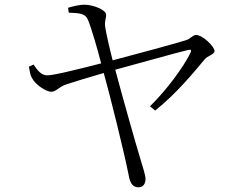

<svg xmlns="http://www.w3.org/2000/svg" viewBox="-20 -766 1040 818"><path d="M273 -712C320 -710 342 -709 354 -683C368 -652 397 -551 411 -496C310 -470 200 -443 179 -445C153 -446 136 -472 123 -491L103 -482C107 -459 110 -443 116 -434C131 -405 176 -375 199 -375C219 -375 230 -396 264 -407C284 -414 360 -437 422 -455C452 -347 507 -125 528 -21C533 10 543 32 570 32C590 32 600 17 600 -4C600 -18 588 -57 578 -89C558 -155 506 -338 471 -469C565 -494 733 -542 781 -553C793 -556 798 -554 790 -538C762 -482 695 -388 619 -313L641 -295C733 -368 809 -462 851 -512C865 -530 894 -533 894 -549C894 -566 845 -617 815 -617C801 -617 792 -600 770 -594C726 -580 555 -534 460 -509C446 -563 431 -629 428 -653C425 -679 433 -688 432 -705C431 -722 381 -746 339 -746C320 -746 294 -740 270 -733Z"/></svg>

Font: Noto Serif CJK JP Light
Style: Regular
Weight: 300
Designer: Ryoko NISHIZUKA 西塚涼子 (kana & ideographs); Frank Grießhammer (Latin, Greek & Cyrillic); Wenlong ZHANG 张文龙 (bopomofo); San
Foundry: Adobe Systems Incorporated
Version: Version 1.001;PS 1.001;hotconv 16.6.54;makeotf.lib2.5.65590